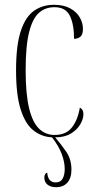

<svg xmlns="http://www.w3.org/2000/svg" viewBox="-20 -563 397 801"><path d="M214 218Q192 218 178.5 207.5Q165 197 165 178Q165 161 177 157Q180 198 212 198Q233 198 241.5 182Q250 166 250 142Q250 113 237.5 79.5Q225 46 197 10Q154 8 120 -18.5Q86 -45 66.5 -105.5Q47 -166 47 -270Q47 -375 67 -434.5Q87 -494 122.5 -518.5Q158 -543 205 -543Q246 -543 273 -528Q300 -513 313 -490Q326 -467 326 -443Q326 -418 315 -409.5Q304 -401 289 -401Q289 -461 271.5 -497Q254 -533 207 -533Q170 -533 143.5 -510.5Q117 -488 102 -431Q87 -374 87 -270Q87 -170 101.5 -111Q116 -52 143 -26Q170 0 208 0Q256 0 280.5 -32Q305 -64 313 -114Q328 -107 328 -87Q328 -67 315 -44.5Q302 -22 276 -6Q250 10 210 10Q236 40 257 71Q278 102 278 145Q278 180 261 199Q244 218 214 218Z"/></svg>

Font: Noto Serif Display ExtraCondensed ExtraLight
Style: Regular
Weight: 200
Width: 2
Designer: Monotype Design Team
Foundry: Monotype Imaging Inc.
Version: Version 2.009